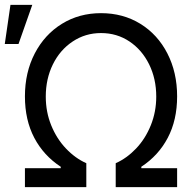

<svg xmlns="http://www.w3.org/2000/svg" viewBox="-49 -771 800 791"><path d="M53.7 -78.1H201.2V-84Q130.9 -129.9 92.3 -203.1Q53.7 -276.4 53.7 -374Q53.7 -472.7 94.2 -550.8Q134.8 -628.9 206.1 -672.9Q277.3 -716.8 367.2 -716.8Q458 -716.8 529.3 -672.9Q600.6 -628.9 640.6 -550.8Q680.7 -472.7 680.7 -374Q680.7 -276.4 642.1 -203.1Q603.5 -129.9 533.2 -84V-78.1H680.7V0H427.7V-98.6Q473.6 -119.1 511.7 -159.2Q549.8 -199.2 572.3 -254.9Q594.7 -310.5 594.7 -373Q594.7 -446.3 565.4 -505.9Q536.1 -565.4 484.4 -600.1Q432.6 -634.8 367.2 -634.8Q302.7 -634.8 250.5 -600.1Q198.2 -565.4 168.9 -505.9Q139.6 -446.3 139.6 -373Q139.6 -309.6 162.1 -254.4Q184.6 -199.2 222.7 -159.2Q260.7 -119.1 306.6 -98.6V0H53.7ZM-5.9 -751H84L27.3 -589.8H-29.3Z"/></svg>

Font: Pretendard GOV Variable
Style: Regular
Weight: 400
Designer: Base glyphs from Inter by Rasmus Andersson; Hangul glyphs from Noto Sans CJK(Source Han Sans) by Jang Soo-young and Kang
Foundry: Kil Hyung-jin
Version: Version 1.307;Glyphs 3.2 (3192)